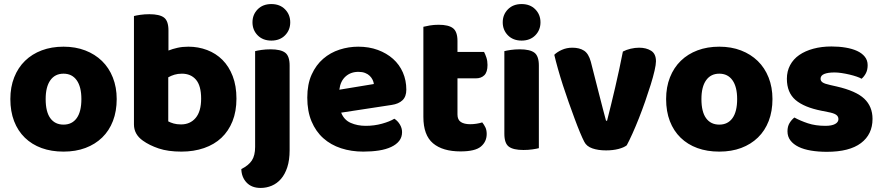

<svg xmlns="http://www.w3.org/2000/svg" viewBox="-20 -731 4349 946"><path d="M555 -243Q555 -183 536.5 -135Q518 -87 483.5 -53.5Q449 -20 401 -2Q353 16 293 16Q233 16 185 -1.5Q137 -19 102.5 -52.5Q68 -86 49.5 -134Q31 -182 31 -243Q31 -302 50 -350Q69 -398 103.5 -431.5Q138 -465 186 -483Q234 -501 293 -501Q352 -501 400 -482.5Q448 -464 482.5 -430.5Q517 -397 536 -349Q555 -301 555 -243ZM293 -368Q251 -368 228 -335.5Q205 -303 205 -243Q205 -180 228 -148.5Q251 -117 293 -117Q335 -117 358 -149Q381 -181 381 -243Q381 -303 358 -335.5Q335 -368 293 -368Z M908 -501Q957 -501 1000.5 -484.5Q1044 -468 1076 -436Q1108 -404 1126.5 -356Q1145 -308 1145 -245Q1145 -182 1125.5 -133.5Q1106 -85 1071 -52Q1036 -19 985.5 -1.5Q935 16 874 16Q808 16 762 0.5Q716 -15 684 -38Q640 -69 640 -118V-652Q651 -655 671.5 -658Q692 -661 716 -661Q766 -661 788 -644.5Q810 -628 810 -581V-482Q830 -490 854.5 -495.5Q879 -501 908 -501ZM876 -368Q856 -368 839.5 -363Q823 -358 809 -350V-133Q820 -127 835.5 -122.5Q851 -118 872 -118Q917 -118 944 -150Q971 -182 971 -245Q971 -309 945.5 -338.5Q920 -368 876 -368Z M1407 9Q1407 58 1395.5 93Q1384 128 1364.5 150.5Q1345 173 1319 184Q1293 195 1264 195Q1220 195 1195 168.5Q1170 142 1169 102Q1205 84 1221 59.5Q1237 35 1237 -7V-479Q1248 -482 1268.5 -485Q1289 -488 1313 -488Q1363 -488 1385 -471.5Q1407 -455 1407 -408ZM1224 -621Q1224 -659 1249.5 -685Q1275 -711 1317 -711Q1359 -711 1384.5 -685Q1410 -659 1410 -621Q1410 -583 1384.5 -557Q1359 -531 1317 -531Q1275 -531 1249.5 -557Q1224 -583 1224 -621Z M1661 -176Q1675 -140 1708 -125.5Q1741 -111 1782 -111Q1824 -111 1862 -121.5Q1900 -132 1923 -146Q1939 -136 1950 -118Q1961 -100 1961 -80Q1961 -55 1947 -37Q1933 -19 1907.5 -7Q1882 5 1847 10.5Q1812 16 1770 16Q1711 16 1660.5 -0.5Q1610 -17 1573 -50Q1536 -83 1515 -133Q1494 -183 1494 -250Q1494 -316 1515.5 -363.5Q1537 -411 1572.5 -441.5Q1608 -472 1653 -486.5Q1698 -501 1745 -501Q1798 -501 1841.5 -485Q1885 -469 1916.5 -441Q1948 -413 1965 -374Q1982 -335 1982 -289Q1982 -255 1963 -237Q1944 -219 1910 -214ZM1746 -377Q1708 -377 1682.5 -354Q1657 -331 1652 -289L1822 -317Q1821 -327 1816 -337.5Q1811 -348 1802 -357Q1793 -366 1779 -371.5Q1765 -377 1746 -377Z M2249 15Q2161 15 2113.5 -25Q2066 -65 2066 -155V-599Q2077 -602 2097.5 -605.5Q2118 -609 2141 -609Q2190 -609 2212 -592Q2234 -575 2234 -529V-475H2365Q2371 -464 2376.5 -447.5Q2382 -431 2382 -411Q2382 -376 2366.5 -360.5Q2351 -345 2325 -345H2234V-167Q2234 -141 2250.5 -130Q2267 -119 2297 -119Q2312 -119 2328 -121.5Q2344 -124 2356 -128Q2365 -117 2371.5 -103.5Q2378 -90 2378 -71Q2378 -33 2349.5 -9Q2321 15 2249 15Z M2465 -479Q2476 -482 2496.5 -485Q2517 -488 2541 -488Q2591 -488 2613 -471.5Q2635 -455 2635 -408V-1Q2624 2 2603.5 5Q2583 8 2559 8Q2509 8 2487 -8.5Q2465 -25 2465 -72ZM2457 -621Q2457 -659 2482.5 -685Q2508 -711 2550 -711Q2592 -711 2617.5 -685Q2643 -659 2643 -621Q2643 -583 2617.5 -557Q2592 -531 2550 -531Q2508 -531 2482.5 -557Q2457 -583 2457 -621Z M3129 -496Q3164 -496 3188 -481Q3212 -466 3212 -429Q3212 -413 3205 -382.5Q3198 -352 3186 -313.5Q3174 -275 3159 -232Q3144 -189 3128 -148.5Q3112 -108 3096 -72.5Q3080 -37 3068 -15Q3054 -4 3027 3Q3000 10 2966 10Q2927 10 2898.5 0Q2870 -10 2859 -32Q2850 -49 2837.5 -79Q2825 -109 2811 -147Q2797 -185 2782 -227Q2767 -269 2753.5 -311Q2740 -353 2729 -392Q2718 -431 2711 -461Q2725 -475 2748.5 -485.5Q2772 -496 2800 -496Q2835 -496 2857.5 -481.5Q2880 -467 2891 -427L2930 -274Q2941 -229 2951 -192.5Q2961 -156 2966 -136H2971Q2990 -210 3011 -300Q3032 -390 3049 -477Q3066 -486 3087.5 -491Q3109 -496 3129 -496Z M3786 -243Q3786 -183 3767.5 -135Q3749 -87 3714.5 -53.5Q3680 -20 3632 -2Q3584 16 3524 16Q3464 16 3416 -1.5Q3368 -19 3333.5 -52.5Q3299 -86 3280.5 -134Q3262 -182 3262 -243Q3262 -302 3281 -350Q3300 -398 3334.5 -431.5Q3369 -465 3417 -483Q3465 -501 3524 -501Q3583 -501 3631 -482.5Q3679 -464 3713.5 -430.5Q3748 -397 3767 -349Q3786 -301 3786 -243ZM3524 -368Q3482 -368 3459 -335.5Q3436 -303 3436 -243Q3436 -180 3459 -148.5Q3482 -117 3524 -117Q3566 -117 3589 -149Q3612 -181 3612 -243Q3612 -303 3589 -335.5Q3566 -368 3524 -368Z M4279 -145Q4279 -69 4222 -26Q4165 17 4054 17Q4012 17 3976 11Q3940 5 3914.5 -7.5Q3889 -20 3874.5 -39Q3860 -58 3860 -84Q3860 -108 3870 -124.5Q3880 -141 3894 -152Q3923 -136 3960.5 -123.5Q3998 -111 4047 -111Q4078 -111 4094.5 -120Q4111 -129 4111 -144Q4111 -158 4099 -166Q4087 -174 4059 -179L4029 -185Q3942 -202 3899.5 -238.5Q3857 -275 3857 -343Q3857 -380 3873 -410Q3889 -440 3918 -460Q3947 -480 3987.5 -491Q4028 -502 4077 -502Q4114 -502 4146.5 -496.5Q4179 -491 4203 -480Q4227 -469 4241 -451.5Q4255 -434 4255 -410Q4255 -387 4246.5 -370.5Q4238 -354 4225 -343Q4217 -348 4201 -353.5Q4185 -359 4166 -363.5Q4147 -368 4127.5 -371Q4108 -374 4092 -374Q4059 -374 4041 -366.5Q4023 -359 4023 -343Q4023 -332 4033 -325Q4043 -318 4071 -312L4102 -305Q4198 -283 4238.5 -244.5Q4279 -206 4279 -145Z"/></svg>

Font: Baloo Tammudu 2 ExtraBold
Style: Regular
Weight: 800
Designer: Maithili Shingre, Omkar Shende and Ek Type
Foundry: Ek Type
Version: Version 1.640;hotconv 1.0.111;makeotfexe 2.5.65597; ttfautoh